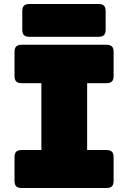

<svg xmlns="http://www.w3.org/2000/svg" viewBox="-20 -945 645 965"><path d="M89 0Q70 0 61.5 -8.5Q53 -17 53 -36V-155Q53 -174 61.5 -182.5Q70 -191 89 -191H188V-527H89Q70 -527 61.5 -535.5Q53 -544 53 -563V-684Q53 -703 61.5 -711.5Q70 -720 89 -720H515Q534 -720 542.5 -711.5Q551 -703 551 -684V-563Q551 -544 542.5 -535.5Q534 -527 515 -527H418V-191H515Q534 -191 542.5 -182.5Q551 -174 551 -155V-36Q551 -17 542.5 -8.5Q534 0 515 0ZM475 -760H128Q109 -760 100.5 -768.5Q92 -777 92 -796V-889Q92 -908 100.5 -916.5Q109 -925 128 -925H475Q494 -925 502.5 -916.5Q511 -908 511 -889V-796Q511 -777 502.5 -768.5Q494 -760 475 -760Z"/></svg>

Font: Bungee
Style: Regular
Weight: 400
Designer: David Jonathan Ross
Foundry: David Jonathan Ross
Version: Version 1.000;PS 1.0;hotconv 1.0.72;makeotf.lib2.5.5900